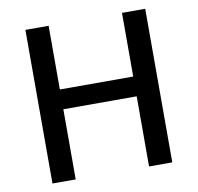

<svg xmlns="http://www.w3.org/2000/svg" viewBox="-79 -797 907 879"><g transform="rotate(-10 374.0 -357.0)"><path d="M652 0H544V-326H203V0H95V-714H203V-418H544V-714H652Z"/></g></svg>

Font: Noto Sans Bengali Medium
Style: Regular
Weight: 500
Designer: Jelle Bosma - Monotype Design Team
Foundry: Monotype Imaging Inc.
Version: Version 2.003; ttfautohint (v1.8.4.7-5d5b)